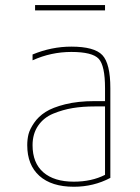

<svg xmlns="http://www.w3.org/2000/svg" viewBox="-20 -710 540 740"><path d="M264.6 9.8Q178.7 9.8 131.8 -32.2Q85 -74.2 85 -150.4Q85 -172.9 89.8 -192.4Q94.7 -211.9 111.3 -236.3Q127.9 -260.7 155.3 -278.3Q182.6 -295.9 231.4 -308.1Q280.3 -320.3 344.7 -320.3H384.8V-370.1Q384.8 -457 360.4 -483.4Q335.9 -509.8 254.9 -509.8Q176.8 -509.8 105.5 -477.5V-500Q178.7 -530.3 254.9 -530.3Q343.8 -530.3 374.5 -497.6Q405.3 -464.8 405.3 -370.1V-24.4Q340.8 9.8 264.6 9.8ZM115.2 -669.9V-690.4H384.8V-669.9ZM384.8 -299.8H344.7Q298.8 -299.8 260.3 -293.5Q221.7 -287.1 185.1 -272Q148.4 -256.8 127 -225.6Q105.5 -194.3 105.5 -150.4Q105.5 -82 147 -45.9Q188.5 -9.8 264.6 -9.8Q333 -9.8 384.8 -36.1Z"/></svg>

Font: Mgen+ 1mn thin
Style: Regular
Weight: 100
Designer: [Source Han Sans]
Ryoko NISHIZUKA  (kana & ideographs); Paul D. Hunt (Latin, Greek & Cyrillic); Wenlong ZHANG  (bopomofo
Version: Version 1.059.20150602